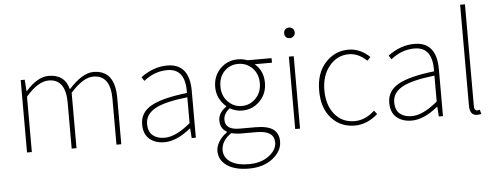

<svg xmlns="http://www.w3.org/2000/svg" viewBox="-61 -965 3600 1393"><g transform="rotate(-5 1739.0 -268.5)"><path d="M105.5 0V-527.3H134.8L140.6 -443.4H142.6Q227.5 -540 309.6 -540Q427.7 -540 455.1 -429.7Q554.7 -540 635.7 -540Q792 -540 792 -338.9V0H756.8V-334Q756.8 -506.8 631.8 -506.8Q557.6 -506.8 465.8 -403.3V0H430.7V-334Q430.7 -506.8 306.6 -506.8Q229.5 -506.8 140.6 -403.3V0Z M1106.4 12.7Q1040 12.7 997.6 -22.9Q955.1 -58.6 955.1 -129.9Q955.1 -216.8 1036.6 -262.7Q1118.2 -308.6 1298.8 -329.1Q1304.7 -506.8 1170.9 -506.8Q1078.1 -506.8 999 -443.4L980.5 -471.7Q1073.2 -540 1172.9 -540Q1335 -540 1335 -340.8V0H1304.7L1299.8 -70.3H1296.9Q1195.3 12.7 1106.4 12.7ZM1109.4 -19.5Q1192.4 -19.5 1298.8 -109.4V-297.9Q1131.8 -279.3 1061.5 -239.3Q991.2 -199.2 991.2 -130.9Q991.2 -73.2 1023.9 -46.4Q1056.6 -19.5 1109.4 -19.5Z M1699.2 256.8Q1599.6 256.8 1541 216.8Q1482.4 176.8 1482.4 110.4Q1482.4 76.2 1503.9 41.5Q1525.4 6.8 1562.5 -19.5V-24.4Q1515.6 -50.8 1515.6 -108.4Q1515.6 -166 1574.2 -205.1V-209Q1506.8 -268.6 1506.8 -353.5Q1506.8 -433.6 1559.1 -486.8Q1611.3 -540 1687.5 -540Q1724.6 -540 1756.8 -527.3H1932.6V-494.1H1806.6Q1869.1 -441.4 1869.1 -353.5Q1869.1 -274.4 1816.4 -220.7Q1763.7 -167 1687.5 -167Q1639.6 -167 1598.6 -191.4Q1552.7 -156.2 1552.7 -111.3Q1552.7 -38.1 1656.2 -38.1H1772.5Q1859.4 -38.1 1900.4 -9.3Q1941.4 19.5 1941.4 80.1Q1941.4 150.4 1873.5 203.6Q1805.7 256.8 1699.2 256.8ZM1687.5 -200.2Q1747.1 -200.2 1789.6 -243.7Q1832 -287.1 1832 -353.5Q1832 -421.9 1790 -464.4Q1748 -506.8 1687.5 -506.8Q1627 -506.8 1585.9 -464.8Q1544.9 -422.9 1544.9 -353.5Q1544.9 -287.1 1586.9 -243.7Q1628.9 -200.2 1687.5 -200.2ZM1701.2 224.6Q1791 224.6 1848.1 181.6Q1905.3 138.7 1905.3 84Q1905.3 -2 1777.3 -2H1658.2Q1631.8 -2 1593.8 -10.7Q1520.5 39.1 1520.5 107.4Q1520.5 161.1 1568.4 192.9Q1616.2 224.6 1701.2 224.6Z M2058.6 0V-527.3H2093.8V0ZM2077.1 -660.2Q2060.5 -660.2 2049.8 -670.4Q2039.1 -680.7 2039.1 -698.2Q2039.1 -716.8 2049.8 -727.1Q2060.5 -737.3 2077.1 -737.3Q2092.8 -737.3 2104.5 -727.1Q2116.2 -716.8 2116.2 -698.2Q2116.2 -681.6 2104.5 -670.9Q2092.8 -660.2 2077.1 -660.2Z M2492.2 12.7Q2388.7 12.7 2322.3 -61Q2255.9 -134.8 2255.9 -261.7Q2255.9 -389.6 2324.7 -464.8Q2393.6 -540 2493.2 -540Q2577.1 -540 2647.5 -473.6L2624 -448.2Q2561.5 -506.8 2493.2 -506.8Q2408.2 -506.8 2351.1 -438Q2293.9 -369.1 2293.9 -261.7Q2293.9 -153.3 2348.6 -86.4Q2403.3 -19.5 2493.2 -19.5Q2572.3 -19.5 2639.6 -83L2660.2 -56.6Q2582 12.7 2492.2 12.7Z M2906.2 12.7Q2839.8 12.7 2797.4 -22.9Q2754.9 -58.6 2754.9 -129.9Q2754.9 -216.8 2836.4 -262.7Q2918 -308.6 3098.6 -329.1Q3104.5 -506.8 2970.7 -506.8Q2877.9 -506.8 2798.8 -443.4L2780.3 -471.7Q2873 -540 2972.7 -540Q3134.8 -540 3134.8 -340.8V0H3104.5L3099.6 -70.3H3096.7Q2995.1 12.7 2906.2 12.7ZM2909.2 -19.5Q2992.2 -19.5 3098.6 -109.4V-297.9Q2931.6 -279.3 2861.3 -239.3Q2791 -199.2 2791 -130.9Q2791 -73.2 2823.7 -46.4Q2856.4 -19.5 2909.2 -19.5Z M3382.8 12.7Q3329.1 12.7 3329.1 -58.6V-793.9H3364.3V-52.7Q3364.3 -19.5 3386.7 -19.5Q3389.6 -19.5 3405.3 -22.5L3413.1 8.8Q3395.5 12.7 3382.8 12.7Z"/></g></svg>

Font: Bpmf Zihi Sans ExtraLight
Style: ExtraLight
Weight: 250
Foundry: But Ko
Version: Version 1.320